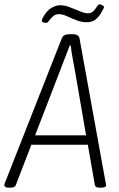

<svg xmlns="http://www.w3.org/2000/svg" viewBox="-35 -859 545 881"><path d="M3 2Q-15 2 -15 -10Q-15 -15 -10 -26L248 -682Q255 -702 283 -702H299Q327 -702 330 -682L449 -25Q450 -20 451 -16.5Q452 -13 452 -10Q452 2 430 2H421Q402 2 400 -11L368 -195H109L38 -11Q34 2 14 2ZM238 -528 126 -238H360L310 -528Q304 -563 297.5 -596.5Q291 -630 290 -650H285Q277 -630 264.5 -597Q252 -564 238 -528ZM178 -754Q172 -754 164.5 -756Q157 -758 157 -763Q157 -770 162 -779Q180 -811 201.5 -823Q223 -835 240 -835Q261 -835 285 -826Q309 -817 331 -807.5Q353 -798 368 -798Q384 -798 394 -808.5Q404 -819 410 -829Q416 -839 421 -839Q428 -839 435 -835Q442 -831 442 -827Q442 -821 428 -798Q415 -777 400 -767Q385 -757 362 -757Q339 -757 316 -766Q293 -775 272.5 -784.5Q252 -794 235 -794Q219 -794 208 -784Q197 -774 190 -764Q183 -754 178 -754Z"/></svg>

Font: Asap Condensed Condensed ExtraLight
Style: Italic
Weight: 200
Width: 3
Italic angle: -6°
Designer: Pablo Cosgaya
Foundry: Omnibus-Type
Version: Version 3.001; ttfautohint (v1.8.4.7-5d5b)